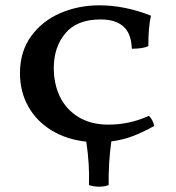

<svg xmlns="http://www.w3.org/2000/svg" viewBox="-20 -527 660 721"><path d="M388 168Q373 174 352 174Q332 174 314 168Q317 91 304 5Q230 -3 173.5 -37.5Q117 -72 86 -127.5Q55 -183 55 -252Q55 -333 96.5 -390.5Q138 -448 206 -477.5Q274 -507 353 -507Q449 -507 547 -468Q537 -426 537 -354Q518 -344 475 -344Q473 -402 443 -428Q413 -454 358 -454Q269 -454 225.5 -402Q182 -350 182 -272Q182 -211 205.5 -163Q229 -115 275.5 -87Q322 -59 387 -59Q467 -59 539 -92Q546 -86 551.5 -75.5Q557 -65 559 -54Q518 -31 480.5 -16.5Q443 -2 398 4Q387 83 388 168Z"/></svg>

Font: Vollkorn SC SemiBold
Style: Regular
Weight: 600
Designer: Friedrich Althausen
Foundry: Friedrich Althausen
Version: Version 4.015